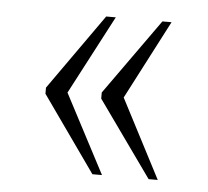

<svg xmlns="http://www.w3.org/2000/svg" viewBox="-37 -489 475 439"><g transform="rotate(5 201.0 -270.0)"><path d="M319 -89 195 -263V-277L319 -451H340L246 -270L340 -89ZM190 -89 67 -263V-277L190 -451H212L117 -270L212 -89Z"/></g></svg>

Font: Noto Serif Lao Condensed ExtraLight
Style: Regular
Weight: 200
Width: 3
Designer: Monotype Design Team
Foundry: Monotype Imaging Inc.
Version: Version 2.003; ttfautohint (v1.8.4.7-5d5b)